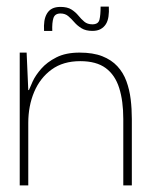

<svg xmlns="http://www.w3.org/2000/svg" viewBox="-20 -564 466 584"><path d="M40 0V-404H61L66 -290H68Q71 -298 79.5 -316.5Q88 -335 105.5 -355Q123 -375 151.5 -389.5Q180 -404 222 -404Q263 -404 291 -393Q319 -382 337 -362.5Q355 -343 364.5 -317Q374 -291 377.5 -262Q381 -233 381 -202V0H355V-202Q355 -257 342.5 -296.5Q330 -336 301.5 -357Q273 -378 224 -378Q172 -378 137 -352.5Q102 -327 84 -284.5Q66 -242 66 -190V0ZM114 -470Q113 -487 115 -500Q117 -513 123 -523Q129 -533 139 -538Q149 -543 164 -543Q185 -543 197.5 -535Q210 -527 218.5 -516.5Q227 -506 236.5 -498Q246 -490 261 -490Q279 -490 282.5 -504Q286 -518 286 -544H311Q312 -528 310 -514Q308 -500 302 -490.5Q296 -481 286 -475.5Q276 -470 261 -470Q241 -470 228 -478Q215 -486 206 -496.5Q197 -507 187.5 -515Q178 -523 164 -523Q147 -523 142.5 -509Q138 -495 139 -470Z"/></svg>

Font: Darker Grotesque Light
Style: Regular
Weight: 300
Designer: Gabriel Lam
Foundry: TypeRant
Version: Version 1.000;gftools[0.9.28]